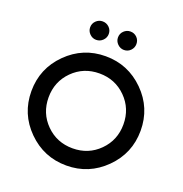

<svg xmlns="http://www.w3.org/2000/svg" viewBox="-167 -1116 1211 1272"><g transform="rotate(20 439.0 -480.0)"><path d="M340 -840Q313.8 -840 294.4 -859.4Q275 -878.8 275 -905Q275 -932.5 294.4 -951.2Q313.8 -970 340 -970Q367.5 -970 386.9 -951.2Q406.2 -932.5 406.2 -905Q406.2 -878.8 386.9 -859.4Q367.5 -840 340 -840ZM536.2 -840Q510 -840 490.6 -859.4Q471.2 -878.8 471.2 -905Q471.2 -932.5 490.6 -951.2Q510 -970 536.2 -970Q563.8 -970 582.5 -951.2Q601.2 -932.5 601.2 -905Q601.2 -878.8 582.5 -859.4Q563.8 -840 536.2 -840ZM710.6 -102.5Q597.5 10 438.8 10Q280 10 166.9 -102.5Q53.8 -215 53.8 -375Q53.8 -535 166.9 -647.5Q280 -760 438.8 -760Q597.5 -760 710.6 -647.5Q823.8 -535 823.8 -375Q823.8 -215 710.6 -102.5ZM251.2 -187.5Q327.5 -111.2 438.8 -111.2Q550 -111.2 626.2 -187.5Q702.5 -263.8 702.5 -375Q702.5 -486.2 626.2 -562.5Q550 -638.8 438.8 -638.8Q327.5 -638.8 251.2 -562.5Q175 -486.2 175 -375Q175 -263.8 251.2 -187.5Z"/></g></svg>

Font: Now Alt Medium
Style: Regular
Weight: 500
Designer: Alfredo Marco Pradil
Foundry: Alfredo Marco Pradil
Version: Version 1.002;PS 001.002;hotconv 1.0.88;makeotf.lib2.5.64775